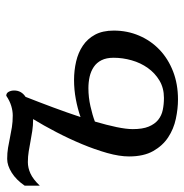

<svg xmlns="http://www.w3.org/2000/svg" viewBox="-53 -564 583 607"><g transform="rotate(-90 238.5 -260.5)"><path d="M445.3 -192.4Q445.3 -149.4 429.4 -112.3Q413.6 -75.2 385 -47.9Q356.4 -20.5 316.4 -4.9Q276.4 10.7 227.5 10.7Q198.2 10.7 166.3 3.9Q134.3 -2.9 107.9 -20.3Q81.5 -37.6 64.5 -67.6Q47.4 -97.7 47.4 -144Q47.4 -174.3 58.3 -213.1Q69.3 -252 86.4 -293Q103.5 -334 124.5 -374.3Q145.5 -414.6 165.5 -447.3Q145 -447.3 127.9 -450Q110.8 -452.6 95.2 -455.6Q79.6 -458.5 63.5 -461.2Q47.4 -463.9 29.3 -463.9Q11.2 -463.9 -6.8 -455.6Q-24.9 -447.3 -44.9 -426.3V-474.1Q-26.4 -501 -3.7 -515.1Q19 -529.3 39.6 -529.3Q58.6 -529.3 74.7 -526.6Q90.8 -523.9 106.9 -520.5Q123 -517.1 139.9 -514.4Q156.7 -511.7 176.8 -511.7Q191.4 -511.7 207 -516.4Q222.7 -521 239.3 -532.2Q247.6 -532.2 251.7 -524.7Q255.9 -517.1 255.9 -507.3Q255.9 -484.4 235.8 -471.2Q218.8 -428.2 202.4 -384Q186 -339.8 171.9 -297.4Q198.2 -306.6 228.5 -312.3Q258.8 -317.9 289.1 -317.9Q319.3 -317.9 347.7 -311.3Q376 -304.7 397.7 -290Q419.4 -275.4 432.4 -251.5Q445.3 -227.5 445.3 -192.4ZM133.8 -132.3Q133.8 -101.1 141.8 -81.8Q149.9 -62.5 163.3 -51.8Q176.8 -41 194.6 -37.4Q212.4 -33.7 232.4 -33.7Q263.7 -33.7 287.4 -47.9Q311 -62 327.1 -84.7Q343.3 -107.4 351.3 -135.7Q359.4 -164.1 359.4 -192.9Q359.4 -215.8 351.6 -231.2Q343.8 -246.6 330.3 -255.6Q316.9 -264.6 299.6 -268.6Q282.2 -272.5 263.2 -272.5Q234.4 -272.5 206.3 -266.1Q178.2 -259.8 157.7 -252Q146.5 -213.9 140.1 -183.1Q133.8 -152.3 133.8 -132.3Z"/></g></svg>

Font: Arian AMU Serif
Style: Italic
Weight: 400
Italic angle: -15°
Designer: Ruben Hakobyan (Tarumian)
Foundry: Ruben Hakobyan (Tarumian)
Version: Version 1.002